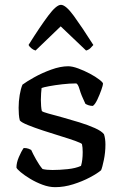

<svg xmlns="http://www.w3.org/2000/svg" viewBox="-20 -774 504 794"><path d="M208 0Q183 0 156 -10Q129 -20 105 -34.5Q81 -49 65.5 -62Q50 -75 48 -81Q48 -101 58 -124.5Q68 -148 78 -162Q90 -162 98 -159Q106 -156 109 -154Q116 -138 129.5 -114Q143 -90 156 -75Q164 -73 174.5 -72Q185 -71 197 -71Q226 -71 259.5 -74.5Q293 -78 315 -88Q322 -111 322 -145Q322 -165 319 -178Q317 -182 292 -191Q267 -200 231 -211Q195 -222 158.5 -234Q122 -246 95 -257Q68 -268 62 -276Q59 -287 58 -301Q57 -315 57 -328Q57 -355 61.5 -381.5Q66 -408 73 -424Q89 -436 121 -454Q153 -472 191.5 -486Q230 -500 262 -500Q279 -500 303.5 -491Q328 -482 351.5 -469.5Q375 -457 390.5 -445Q406 -433 406 -428Q406 -422 399 -402Q392 -382 382.5 -362Q373 -342 364 -336Q354 -336 345.5 -339Q337 -342 333 -345Q316 -380 309 -404.5Q302 -429 294 -429Q268 -429 237.5 -425.5Q207 -422 183 -417.5Q159 -413 152 -410Q151 -401 150 -388Q149 -375 149 -361Q149 -348 150 -335.5Q151 -323 153 -315Q156 -311 180 -304.5Q204 -298 238.5 -288.5Q273 -279 308.5 -268Q344 -257 372 -244.5Q400 -232 410 -219Q416 -201 416 -176Q416 -144 409.5 -112.5Q403 -81 398 -70Q383 -57 352 -40.5Q321 -24 283 -12Q245 0 208 0ZM127 -565Q117 -568 109 -575Q101 -582 98 -588Q145 -663 179 -708.5Q213 -754 232 -754Q252 -754 285.5 -708Q319 -662 366 -588Q362 -583 354.5 -575.5Q347 -568 336 -565L231 -665Z"/></svg>

Font: Texturina 72pt Medium
Style: Regular
Weight: 500
Designer: Guillermo Torres Carreño
Foundry: Omnibus-Type
Version: Version 1.002; ttfautohint (v1.8.3)